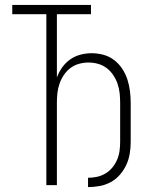

<svg xmlns="http://www.w3.org/2000/svg" viewBox="-20 -755 640 783"><path d="M339 8V-30Q358 -30 376 -34Q394 -38 410 -47.5Q426 -57 438 -71.5Q450 -86 457.5 -103.5Q465 -121 467.5 -139.5Q470 -158 470 -176V-335Q470 -355 468 -374.5Q466 -394 459.5 -413Q453 -432 442 -448.5Q431 -465 415.5 -477Q400 -489 380.5 -494.5Q361 -500 341 -500Q321 -500 301.5 -494.5Q282 -489 266.5 -477Q251 -465 240 -448.5Q229 -432 222.5 -413Q216 -394 214 -374.5Q212 -355 212 -335V0H169V-697H30V-735H351V-697H212V-439Q220 -461 233.5 -480Q247 -499 266 -512.5Q285 -526 308 -532Q331 -538 354 -538Q378 -538 402 -531.5Q426 -525 445.5 -510Q465 -495 478.5 -474.5Q492 -454 499.5 -431Q507 -408 510 -383.5Q513 -359 513 -335V-176Q513 -152 509 -128Q505 -104 495 -82.5Q485 -61 469 -42.5Q453 -24 432 -12.5Q411 -1 387 3.5Q363 8 339 8Z"/></svg>

Font: Iosevka Curly XLtEx
Style: Regular
Weight: 200
Width: 7
Monospace: yes
Designer: Belleve Invis
Foundry: Belleve Invis
Version: Version 11.1.0; ttfautohint (v1.8.3)